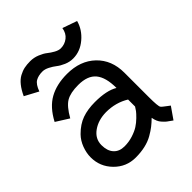

<svg xmlns="http://www.w3.org/2000/svg" viewBox="-191 -782 899 899"><g transform="rotate(-45 259.0 -332.0)"><path d="M156.2 -666Q180.7 -666 203.1 -656.7Q225.6 -647.5 239.3 -636.5Q252.9 -625.5 269.8 -616.2Q286.6 -606.9 300.8 -606.9Q326.7 -606.9 347.2 -622.8Q367.7 -638.7 372.6 -668.9L444.8 -643.6Q432.6 -598.1 393.6 -565.2Q354.5 -532.2 307.6 -532.2Q284.7 -532.2 263.2 -541.5Q241.7 -550.8 227.8 -561.8Q213.9 -572.8 196 -582Q178.2 -591.3 162.1 -591.3Q135.3 -591.3 117.2 -580.8Q99.1 -570.3 86.4 -535.2L19 -571.3Q32.2 -600.1 47.9 -619.6Q63.5 -639.2 81.5 -648.9Q99.6 -658.7 116.9 -662.4Q134.3 -666 156.2 -666ZM114.3 -151.9Q114.3 -113.8 133.5 -92.5Q152.8 -71.3 187 -71.3Q215.8 -71.3 242.4 -79.8Q269 -88.4 286.1 -99.4Q303.2 -110.4 319.1 -126Q335 -141.6 341.3 -150.1Q347.7 -158.7 353.5 -168.5V-214.8Q302.7 -246.1 238.8 -246.1Q187 -245.6 150.6 -219.7Q114.3 -193.8 114.3 -151.9ZM430.2 -155.3Q430.2 -92.8 436.5 -84.5Q439.5 -80.6 445.6 -75.7Q451.7 -70.8 461.2 -63.7Q470.7 -56.6 475.1 -53.2L434.6 4.9Q431.2 2 419.7 -5.9Q408.2 -13.7 403.3 -18.3Q398.4 -22.9 390.6 -31.5Q382.8 -40 378.2 -51Q373.5 -62 371.1 -76.2Q353.5 -59.1 339.1 -47.9Q324.7 -36.6 301.8 -23.4Q278.8 -10.3 250 -3.7Q221.2 2.9 187 2.9Q125 2.9 81.5 -41.3Q38.1 -85.4 38.1 -147Q38.1 -175.8 49.3 -205.8Q60.5 -235.8 81.5 -257.3Q114.3 -290.5 150.9 -303.5Q187.5 -316.4 234.9 -316.4Q313 -316.4 353.5 -291.5Q353.5 -361.8 325.9 -395Q298.3 -428.2 236.8 -428.2Q184.6 -428.2 156.5 -411.6Q128.4 -395 99.6 -343.8L36.1 -383.8Q69.8 -447.8 118.4 -474.9Q167 -502 235.8 -502Q323.7 -502 377 -450.7Q430.2 -399.4 430.2 -316.4Z"/></g></svg>

Font: Fantasque Sans Mono
Style: Regular
Weight: 400
Monospace: yes
Designer: Jany Belluz
Version: Version 1.8.0 ; ttfautohint (v1.8.2)